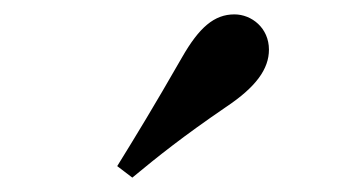

<svg xmlns="http://www.w3.org/2000/svg" viewBox="-20 -875 487 267"><path d="M143 -644 164 -628C199 -657 234 -685 294 -726C336 -754 354 -779 354 -806C354 -836 330 -855 306 -855C278 -855 257 -837 233 -795C194 -727 169 -686 143 -644Z"/></svg>

Font: Noto Serif CJK TC
Style: Bold
Weight: 700
Designer: Ryoko NISHIZUKA 西塚涼子 (kana & ideographs); Frank Grießhammer (Latin, Greek & Cyrillic); Wenlong ZHANG 张文龙 (bopomofo); San
Foundry: Adobe
Version: Version 2.001;hotconv 1.1.0;makeotfexe 2.6.0